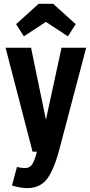

<svg xmlns="http://www.w3.org/2000/svg" viewBox="-20 -793 471 1004"><path d="M150.2 0H173Q162.2 43.4 149.3 64.7Q136.4 86 110.2 86Q102 86 89.8 84.3Q77.6 82.6 68.8 79.8L42.6 177Q66.6 184.4 86.2 187.5Q105.8 190.6 123.4 190.6Q189.8 190.6 226.6 141.8Q263.4 93 293 -21.4L430.6 -543.4H301.8L220.2 -166.8L142.4 -543.4H9.2ZM182.2 -773.2 64.2 -666.8 104.8 -603 220 -678.6 335.2 -603 375.8 -666.8 257.8 -773.2Z"/></svg>

Font: Secuela Light
Style: Regular
Weight: 300
Designer: Fernando Haro
Foundry: deFharo
Version: Version 1.708